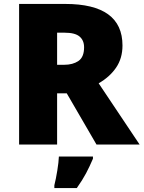

<svg xmlns="http://www.w3.org/2000/svg" viewBox="-20 -827 729 975"><path d="M311 -807Q602 -807 602 -596Q602 -531 569.5 -483.5Q537 -436 481 -404L689 -93H470L319 -353H270V-93H77V-807ZM308 -661H270V-498H306Q350 -498 378.5 -517.5Q407 -537 407 -587Q407 -622 384 -641.5Q361 -661 308 -661ZM452 -21Q435 19 417 53Q399 87 370 128H256V114Q264 82 271 39Q278 -4 279 -32H452Z"/></svg>

Font: Noto Sans Kannada UI Black
Style: Regular
Weight: 900
Designer: Jelle Bosma - Monotype Design Team
Foundry: Monotype Imaging Inc.
Version: Version 2.005; ttfautohint (v1.8.4.7-5d5b)